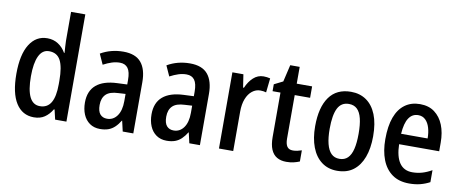

<svg xmlns="http://www.w3.org/2000/svg" viewBox="-67 -1045 3217 1340"><g transform="rotate(10 1542.0 -375.0)"><path d="M215 10Q133 10 88 -61Q43 -132 43 -269Q43 -405 88.5 -477.5Q134 -550 214 -550Q257 -550 290.5 -528.5Q324 -507 345 -470H349Q348 -491 346 -512.5Q344 -534 344 -555V-760H445V0H365L349 -69H344Q322 -32 291 -11Q260 10 215 10ZM243 -74Q296 -74 321.5 -117Q347 -160 347 -247V-273Q347 -370 322.5 -416.5Q298 -463 241 -463Q194 -463 170 -413Q146 -363 146 -269Q146 -172 170 -123Q194 -74 243 -74Z M753 -550Q839 -550 879 -502Q919 -454 919 -363V0H844L827 -74H825Q808 -46 788 -27Q768 -8 743 1Q718 10 684 10Q641 10 610.5 -11.5Q580 -33 564.5 -70Q549 -107 549 -154Q549 -236 599.5 -279Q650 -322 747 -326L818 -329V-361Q818 -418 799 -444Q780 -470 742 -470Q714 -470 685.5 -461Q657 -452 625 -435L592 -508Q628 -529 668.5 -539.5Q709 -550 753 -550ZM767 -259Q707 -257 680 -230.5Q653 -204 653 -155Q653 -110 671 -89.5Q689 -69 720 -69Q764 -69 791 -106.5Q818 -144 818 -211V-262Z M1225 -550Q1311 -550 1351 -502Q1391 -454 1391 -363V0H1316L1299 -74H1297Q1280 -46 1260 -27Q1240 -8 1215 1Q1190 10 1156 10Q1113 10 1082.5 -11.5Q1052 -33 1036.5 -70Q1021 -107 1021 -154Q1021 -236 1071.5 -279Q1122 -322 1219 -326L1290 -329V-361Q1290 -418 1271 -444Q1252 -470 1214 -470Q1186 -470 1157.5 -461Q1129 -452 1097 -435L1064 -508Q1100 -529 1140.5 -539.5Q1181 -550 1225 -550ZM1239 -259Q1179 -257 1152 -230.5Q1125 -204 1125 -155Q1125 -110 1143 -89.5Q1161 -69 1192 -69Q1236 -69 1263 -106.5Q1290 -144 1290 -211V-262Z M1746 -550Q1757 -550 1769.5 -548.5Q1782 -547 1793 -544L1782 -443Q1773 -446 1762 -447.5Q1751 -449 1740 -449Q1709 -449 1683 -428.5Q1657 -408 1642 -370Q1627 -332 1627 -279V0H1526V-540H1604L1618 -448H1624Q1643 -493 1674 -521.5Q1705 -550 1746 -550Z M2036 -76Q2052 -76 2067.5 -79.5Q2083 -83 2098 -88V-9Q2079 -1 2056 4.5Q2033 10 2004 10Q1965 10 1937.5 -6Q1910 -22 1895.5 -56Q1881 -90 1881 -144V-459H1825V-508L1887 -539L1915 -659H1982V-540H2091V-459H1982V-151Q1982 -114 1994.5 -95Q2007 -76 2036 -76Z M2571 -270Q2571 -185 2547.5 -122Q2524 -59 2478.5 -24.5Q2433 10 2364 10Q2300 10 2254 -24.5Q2208 -59 2184 -122Q2160 -185 2160 -270Q2160 -404 2212 -477Q2264 -550 2366 -550Q2429 -550 2475 -518Q2521 -486 2546 -424Q2571 -362 2571 -270ZM2263 -270Q2263 -207 2274 -163.5Q2285 -120 2307.5 -97.5Q2330 -75 2366 -75Q2402 -75 2424.5 -97Q2447 -119 2457.5 -162.5Q2468 -206 2468 -270Q2468 -335 2457.5 -378Q2447 -421 2424.5 -442.5Q2402 -464 2366 -464Q2312 -464 2287.5 -416Q2263 -368 2263 -270Z M2855 -549Q2917 -549 2958.5 -518Q3000 -487 3021.5 -433.5Q3043 -380 3043 -309V-248H2759Q2761 -161 2792 -116Q2823 -71 2883 -71Q2919 -71 2952 -80.5Q2985 -90 3020 -110V-25Q2988 -8 2953 1Q2918 10 2875 10Q2802 10 2754 -24.5Q2706 -59 2682 -121Q2658 -183 2658 -266Q2658 -359 2681 -421.5Q2704 -484 2748.5 -516.5Q2793 -549 2855 -549ZM2856 -471Q2814 -471 2789.5 -434.5Q2765 -398 2760 -322H2948Q2948 -363 2938 -397Q2928 -431 2907.5 -451Q2887 -471 2856 -471Z"/></g></svg>

Font: Noto Sans Bengali Condensed Medium
Style: Regular
Weight: 500
Width: 3
Designer: Jelle Bosma - Monotype Design Team
Foundry: Monotype Imaging Inc.
Version: Version 2.003